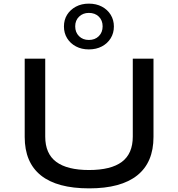

<svg xmlns="http://www.w3.org/2000/svg" viewBox="-20 -1028 982 1057"><path d="M471 9Q294 9 205 -62.5Q116 -134 116 -274V-705H229V-276Q229 -182 289.5 -137Q350 -92 470 -92Q591 -92 651 -137Q711 -182 711 -276V-705H825V-274Q825 -134 735.5 -62.5Q646 9 471 9ZM469 -756Q429 -756 398 -772.5Q367 -789 349.5 -817.5Q332 -846 332 -882Q332 -919 349.5 -947Q367 -975 398 -991.5Q429 -1008 469 -1008Q510 -1008 541 -991.5Q572 -975 589.5 -946.5Q607 -918 607 -882Q607 -846 589.5 -817.5Q572 -789 541 -772.5Q510 -756 469 -756ZM469 -808Q503 -808 524 -829Q545 -850 545 -883Q545 -916 524 -936.5Q503 -957 469 -957Q437 -957 415.5 -936.5Q394 -916 394 -883Q394 -850 415 -829Q436 -808 469 -808Z"/></svg>

Font: Nunito Sans 7pt Expanded Medium
Style: Regular
Weight: 500
Width: 7
Designer: Vernon Adams
Foundry: Vernon Adams
Version: Version 3.101;gftools[0.9.27]